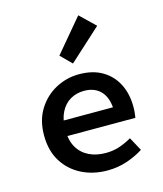

<svg xmlns="http://www.w3.org/2000/svg" viewBox="-119 -884 838 985"><g transform="rotate(-15 300.0 -392.0)"><path d="M330 12Q255 12 194 -18.5Q133 -49 97 -106.5Q61 -164 61 -246Q61 -326 97 -383.5Q133 -441 191 -472Q249 -503 315 -503Q388 -503 438.5 -473Q489 -443 515.5 -390.5Q542 -338 542 -270Q542 -253 540.5 -237.5Q539 -222 537 -212H144V-294H463L441 -268Q441 -341 408.5 -377.5Q376 -414 318 -414Q277 -414 244.5 -395Q212 -376 193 -338.5Q174 -301 174 -246Q174 -189 195.5 -152Q217 -115 255.5 -96Q294 -77 345 -77Q384 -77 417 -88Q450 -99 483 -118L522 -46Q483 -21 434 -4.5Q385 12 330 12ZM300 -564 243 -621 390 -796 470 -719Z"/></g></svg>

Font: Source Code Pro SemiBold
Style: Regular
Weight: 600
Monospace: yes
Designer: Paul D. Hunt, Teo Tuominen
Foundry: Adobe Systems Incorporated
Version: Version 1.018;hotconv 1.0.116;makeotfexe 2.5.65601